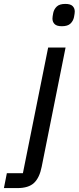

<svg xmlns="http://www.w3.org/2000/svg" viewBox="-109 -761 402 981"><path d="M137 -518H226L104 91Q93 147 65 173.5Q37 200 -20 200H-89L-74 124H8ZM207 -627Q181 -627 170 -638Q159 -649 159 -666Q159 -675 163 -695Q167 -714 181 -727.5Q195 -741 225 -741Q251 -741 262 -730Q273 -719 273 -702Q273 -693 269 -673Q265 -654 251 -640.5Q237 -627 207 -627Z"/></svg>

Font: IBM Plex Sans Text
Style: Italic
Weight: 450
Italic angle: -11°
Designer: Mike Abbink, Paul van der Laan, Pieter van Rosmalen
Foundry: Bold Monday
Version: Version 3.005